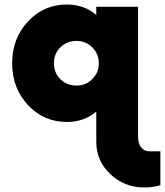

<svg xmlns="http://www.w3.org/2000/svg" viewBox="-20 -530 730 850"><path d="M642.5 140H690V290Q655 300 618.8 300Q531.2 300 468.8 241.2Q406.2 182.5 406.2 97.5V-36.2Q352.5 10 276.2 10Q173.8 10 103.8 -65Q33.8 -140 33.8 -250Q33.8 -360 103.8 -435Q173.8 -510 276.2 -510Q352.5 -510 406.2 -463.8V-500H591.2V75Q591.2 105 605 122.5Q618.8 140 642.5 140ZM318.8 -151.2Q360 -151.2 388.8 -180Q417.5 -208.8 417.5 -250Q417.5 -291.2 388.8 -320Q360 -348.8 318.8 -348.8Q276.2 -348.8 247.5 -320.6Q218.8 -292.5 218.8 -250Q218.8 -207.5 247.5 -179.4Q276.2 -151.2 318.8 -151.2Z"/></svg>

Font: Now Black
Style: Regular
Weight: 900
Designer: Alfredo Marco Pradil
Foundry: Alfredo Marco Pradil
Version: Version 1.002;PS 001.002;hotconv 1.0.88;makeotf.lib2.5.64775